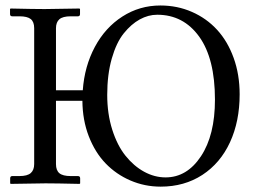

<svg xmlns="http://www.w3.org/2000/svg" viewBox="-20 -678 945 710"><path d="M866.2 -329.1Q866.2 -229.5 830.6 -152.1Q794.9 -74.7 728.3 -31.2Q661.6 12.2 574.2 12.2Q515.1 12.2 462.4 -10.5Q409.7 -33.2 370.6 -73.7Q331.5 -114.3 308.3 -174.1Q285.2 -233.9 284.7 -305.2H187V-71.3Q187 -47.9 199.7 -37.4Q212.4 -26.9 241.7 -26.9H268.1Q276.4 -26.9 276.4 -18.6V0L274.4 2Q187.5 0 148.4 0L19.5 2L17.6 0V-18.6Q17.6 -26.9 25.4 -26.9H51.8Q81.1 -26.9 93.8 -38.1Q106.4 -49.3 106.4 -71.3V-573.7Q106.4 -597.2 93.8 -607.4Q81.1 -617.7 51.8 -617.7H25.4Q17.1 -617.7 17.1 -626V-644.5L19 -646.5Q106 -644.5 145 -644.5L273.9 -646.5L275.9 -644.5V-626Q275.9 -617.7 268.1 -617.7H241.7Q211.9 -617.7 199.5 -606.7Q187 -595.7 187 -573.7V-344.2H286.1Q292.5 -433.1 330.8 -504.6Q369.1 -576.2 432.6 -616.9Q496.1 -657.7 573.2 -657.7Q635.7 -657.7 689.7 -634Q743.7 -610.4 782.7 -567.9Q821.8 -525.4 844 -463.9Q866.2 -402.3 866.2 -329.1ZM561.5 -623.5Q528.3 -623.5 496.8 -606.2Q465.3 -588.9 437.7 -554.7Q410.2 -520.5 393.3 -461.4Q376.5 -402.3 376.5 -327.1Q376.5 -257.3 395 -198.7Q413.6 -140.1 444.1 -102.1Q474.6 -64 512.9 -43Q551.3 -22 592.3 -22Q671.4 -22 723.1 -100.1Q774.9 -178.2 774.9 -309.6Q774.9 -461.4 716.6 -542.5Q658.2 -623.5 561.5 -623.5Z"/></svg>

Font: Libertinage
Style: l
Weight: 400
Designer: OSP
Foundry: OSP
Version: Version 1.0; 2008; OFL relea